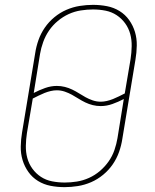

<svg xmlns="http://www.w3.org/2000/svg" viewBox="-20 -763 640 791"><path d="M246 8Q216 8 188 2.5Q160 -3 136.5 -17.5Q113 -32 97 -54.5Q81 -77 73 -103.5Q65 -130 65.5 -159.5Q66 -189 71 -218L125 -544Q129 -571 138.5 -598Q148 -625 164.5 -649Q181 -673 204 -692Q227 -711 253.5 -722.5Q280 -734 308 -738.5Q336 -743 363 -743Q393 -743 421 -737.5Q449 -732 472.5 -717.5Q496 -703 512 -680.5Q528 -658 536 -631.5Q544 -605 543.5 -575.5Q543 -546 538 -517L484 -191Q480 -164 470.5 -137Q461 -110 444.5 -86Q428 -62 405 -43Q382 -24 355.5 -12.5Q329 -1 301 3.5Q273 8 246 8ZM395 -344Q407 -344 420 -347Q433 -350 445.5 -355Q458 -360 470 -366Q482 -372 494 -378L518 -520Q522 -546 522.5 -572.5Q523 -599 516.5 -623Q510 -647 495.5 -667Q481 -687 460.5 -700.5Q440 -714 415 -719Q390 -724 363 -724Q339 -724 313 -720Q287 -716 263 -705Q239 -694 218 -676.5Q197 -659 182 -637Q167 -615 158 -590Q149 -565 145 -541L119 -380Q142 -392 166 -400.5Q190 -409 214 -409Q231 -409 247 -405Q263 -401 277.5 -394Q292 -387 305.5 -378.5Q319 -370 332.5 -362.5Q346 -355 362 -349.5Q378 -344 395 -344ZM247 -11Q271 -11 296.5 -15Q322 -19 346.5 -30Q371 -41 391.5 -58.5Q412 -76 427.5 -98Q443 -120 451.5 -145Q460 -170 464 -194L490 -355Q467 -343 443 -334.5Q419 -326 395 -326Q378 -326 362 -330Q346 -334 331.5 -341Q317 -348 303.5 -356.5Q290 -365 276.5 -372.5Q263 -380 247 -385.5Q231 -391 214 -391Q202 -391 189 -388Q176 -385 163.5 -380Q151 -375 139 -369Q127 -363 115 -357L91 -215Q87 -189 86.5 -162.5Q86 -136 92.5 -112Q99 -88 113.5 -68Q128 -48 148.5 -34.5Q169 -21 194.5 -16Q220 -11 247 -11Z"/></svg>

Font: Iosevka Thin Extended Oblique
Style: Regular
Weight: 100
Width: 7
Italic angle: -9°
Monospace: yes
Designer: Belleve Invis
Foundry: Belleve Invis
Version: Version 32.5.0; ttfautohint (v1.8.4)